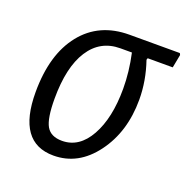

<svg xmlns="http://www.w3.org/2000/svg" viewBox="-92 -546 629 641"><g transform="rotate(20 222.5 -225.0)"><path d="M162 8Q34 8 34 -171Q34 -305 95 -381.5Q156 -458 263 -458H442L445 -452L436 -405H347L345 -399Q368 -332 368 -265Q368 -151 309 -71.5Q250 8 162 8ZM172 -48Q233 -48 269 -112.5Q305 -177 305 -281Q305 -341 291 -405H250Q179 -405 140 -344.5Q101 -284 101 -172Q101 -102 116.5 -75Q132 -48 172 -48Z"/></g></svg>

Font: Alegreya Sans
Style: Italic
Weight: 400
Italic angle: -7°
Designer: Juan Pablo del Peral
Foundry: Huerta Tipografica
Version: Version 2.007